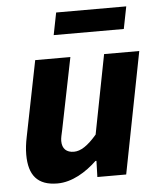

<svg xmlns="http://www.w3.org/2000/svg" viewBox="-51 -727 648 783"><g transform="rotate(-5 273.0 -335.5)"><path d="M153 12C213 12 271 -24 315 -66H319L317 0H435L532 -497H388L325 -173C288 -130 259 -111 231 -111C201 -111 183 -127 183 -159C183 -172 187 -186 191 -205L250 -497H106L44 -187C39 -163 36 -139 36 -116C36 -32 71 12 153 12ZM190 -592H477L495 -683H208Z"/></g></svg>

Font: Source Sans Pro
Style: Bold Italic
Weight: 700
Italic angle: -11°
Designer: Paul D. Hunt
Foundry: Adobe Systems Incorporated
Version: Version 3.006;hotconv 1.0.111;makeotfexe 2.5.65597